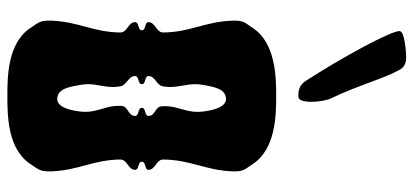

<svg xmlns="http://www.w3.org/2000/svg" viewBox="-320 -800 1120 520"><g transform="rotate(90 240.0 -540.0)"><path d="M246.1 -877.1C212.1 -947.1 192.1 -1022.1 169.1 -1062.1C164.1 -1072.1 154.1 -1080.1 135.1 -1080.1C123.1 -1080.1 64.1 -1076.1 64.1 -1062.1C64.1 -1037.1 138.1 -902.1 199.1 -808.1C208.3 -793.4 221.8 -788 237.9 -788C239.3 -788 240.7 -788 242.1 -788.1C252.1 -788.6 255.8 -804.5 255.8 -823.1C255.8 -843.5 251.4 -867.2 246.1 -877.1ZM267 -310C266.7 -306.7 266.6 -303.5 266.6 -300.5C266.6 -267 282.9 -245.9 282.9 -211.4C282.9 -206.9 282.6 -202.1 282 -197C279.1 -172.6 271.4 -134.9 247.8 -134.9C247.2 -134.9 246.6 -135 246 -135C219 -137 215 -171 210 -197C208.6 -204.6 208 -211.5 208 -218.1C208 -242.3 215.6 -261.5 215.6 -286C215.6 -291.9 215.1 -298.2 214 -305C211 -324 186 -327 186 -346C186 -357 208 -353 208 -364C208 -376 186 -371 186 -382C186 -401 211 -403 214 -422C215.1 -428.8 215.6 -435.1 215.6 -441C215.6 -465.5 208 -484.7 208 -508.9C208 -515.5 208.6 -522.4 210 -530C215 -556 219 -590 246 -592C246.6 -592 247.2 -592.1 247.8 -592.1C271.4 -592.1 279.1 -554.4 282 -530C282.7 -524.7 283 -519.8 283 -515.1C283 -481 267.5 -460 267.5 -426.9C267.5 -423.7 267.7 -420.4 268 -417C269 -400 294 -401 294 -382C294 -371 272 -376 272 -364C272 -353 294 -357 294 -346C294 -327 268 -327 267 -310ZM424 -665C383 -727 290.8 -728 240 -728C190.1 -728 97 -727 56 -665C41.3 -642.9 35.9 -640.1 35.9 -614.8C35.9 -612.6 35.9 -610.3 36 -608C39 -534 67 -496 68 -422C68 -403 40 -401 40 -382C40 -371 62 -376 62 -364C62 -353 40 -357 40 -346C40 -327 68 -325 68 -306C67 -232 39 -194 36 -120C35.9 -117.7 35.9 -115.4 35.9 -113.2C35.9 -87.9 41.3 -84.1 56 -62C97 0 190.1 0 240 0C290.8 0 383 0 424 -62C438.7 -84.1 444.1 -87.9 444.1 -113.2C444.1 -115.4 444.1 -117.7 444 -120C441 -194 413 -232 412 -306C412 -325 440 -327 440 -346C440 -357 418 -353 418 -364C418 -376 440 -371 440 -382C440 -401 412 -403 412 -422C413 -497 441 -536 444 -608C444.1 -610.3 444.1 -612.6 444.1 -614.8C444.1 -640.1 438.7 -642.9 424 -665Z"/></g></svg>

Font: Chromatic Etruscan
Style: Regular
Weight: 400
Version: Version 000.910